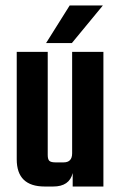

<svg xmlns="http://www.w3.org/2000/svg" viewBox="-20 -680 439 700"><path d="M243 -491H357V0H245V-49Q233 0 174 0H143Q41 0 41 -99V-491H154V-115Q154 -99 160 -93.5Q166 -88 182 -88H212Q243 -88 243 -121ZM355 -660 242 -523H148L234 -660Z"/></svg>

Font: Teko Medium
Style: Regular
Weight: 500
Designer: Manushi Parikh, Jonny Pinhorn
Foundry: Indian Type Foundry
Version: Version 1.106;PS 1.0;hotconv 1.0.78;makeotf.lib2.5.61930; tt